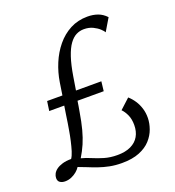

<svg xmlns="http://www.w3.org/2000/svg" viewBox="-138 -864 900 985"><g transform="rotate(-20 312.0 -371.5)"><path d="M360.5 12Q324.5 12 293.5 5.8Q262.5 -0.5 235.2 -10Q208 -19.5 184 -29.5Q160 -39.5 138.5 -47Q131 -35 117.8 -24Q104.5 -13 88.2 -6.2Q72 0.5 54 0.5Q38 0.5 26.8 -6.8Q15.5 -14 15.5 -31Q15.5 -42.5 21.5 -54.2Q27.5 -66 40.5 -75.5Q53.5 -85 73.5 -91Q93.5 -97 121.5 -97Q130.5 -110 137.8 -133.2Q145 -156.5 151.2 -184.2Q157.5 -212 161.5 -236.5Q165 -254.5 168 -275Q171 -295.5 174.5 -318.5Q178 -341.5 182 -366.5H100L107.5 -418.5H191Q192.5 -429 194.8 -443.5Q197 -458 199 -470.8Q201 -483.5 201.5 -487Q209.5 -538 229.5 -586Q249.5 -634 281 -672.2Q312.5 -710.5 354.8 -732.8Q397 -755 449.5 -755Q479.5 -755 505 -746Q530.5 -737 551 -715L510.5 -647Q507 -654.5 493.5 -667.2Q480 -680 458.8 -690.2Q437.5 -700.5 410 -700.5Q387.5 -700.5 367.8 -690.5Q348 -680.5 331 -657Q314 -633.5 300.2 -592.5Q286.5 -551.5 276.5 -490Q273.5 -472.5 270.8 -454.5Q268 -436.5 265 -418.5H403.5L397.5 -366.5H254.5Q252.5 -353 250.2 -339.2Q248 -325.5 245.5 -312Q236.5 -257 226 -217.5Q215.5 -178 202 -146.8Q188.5 -115.5 169 -83.5Q195 -77 222.2 -65.2Q249.5 -53.5 281.5 -44Q313.5 -34.5 352.5 -34.5Q396.5 -34.5 426 -48.8Q455.5 -63 470.5 -89Q485.5 -115 485.5 -150.5Q485.5 -182.5 475 -205.8Q464.5 -229 450 -243.5L504.5 -293.5Q522 -278 535.2 -258Q548.5 -238 556.2 -213.2Q564 -188.5 563.5 -160Q563 -131.5 552.2 -101.2Q541.5 -71 518.2 -45.2Q495 -19.5 456.2 -3.8Q417.5 12 360.5 12Z"/></g></svg>

Font: Merriweather 24pt SemiCondensed Light
Style: Italic
Weight: 300
Width: 4
Italic angle: -7.8°
Designer: Eben Sorkin
Foundry: Eben Sorkin
Version: Version 2.101